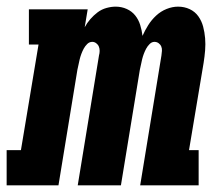

<svg xmlns="http://www.w3.org/2000/svg" viewBox="-55 -558 675 578"><path d="M-35 0V-106H8L61 -424H32V-530H209L200 -476Q207 -489 217 -500.5Q227 -512 239 -521Q251 -530 265.5 -534Q280 -538 293 -538Q311 -538 326.5 -531Q342 -524 352 -511.5Q362 -499 367 -483Q372 -467 374 -450Q381 -466 391 -482Q401 -498 415 -511Q429 -524 446.5 -531Q464 -538 481 -538Q500 -538 516 -530.5Q532 -523 542 -509Q552 -495 556.5 -478Q561 -461 562.5 -443Q564 -425 562.5 -406.5Q561 -388 558 -369L514 -106H543V0H367L431 -391Q432 -398 432.5 -405Q433 -412 430.5 -418Q428 -424 422.5 -428Q417 -432 410 -432Q402 -432 395.5 -425.5Q389 -419 385 -411.5Q381 -404 378 -396Q375 -388 373 -380Q371 -372 369.5 -364Q368 -356 366 -348L309 0H179L243 -391Q245 -398 245 -405Q245 -412 242.5 -418Q240 -424 234.5 -428Q229 -432 223 -432Q214 -432 207.5 -425.5Q201 -419 197 -411.5Q193 -404 190 -396Q187 -388 185 -380Q183 -372 181.5 -364Q180 -356 178 -348L121 0Z"/></svg>

Font: Iosevka Curly Slab HvExObl
Style: Regular
Weight: 900
Width: 7
Italic angle: -9°
Monospace: yes
Designer: Belleve Invis
Foundry: Belleve Invis
Version: Version 11.1.0; ttfautohint (v1.8.3)